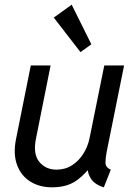

<svg xmlns="http://www.w3.org/2000/svg" viewBox="-20 -800 581 828"><path d="M204.6 7.8Q150.4 7.8 110.6 -17.1Q70.8 -42 53.5 -88.9Q36.1 -135.7 49.3 -201.2L112.8 -517.6H198.2L135.3 -203.1Q121.6 -136.2 149.2 -102.3Q176.8 -68.4 223.6 -68.4Q261.2 -68.4 290.5 -87.2Q319.8 -106 339.4 -137Q358.9 -168 366.2 -204.1L429.7 -517.6H515.1L439.9 -144.5Q435.1 -119.1 434.8 -98.6Q434.6 -78.1 458 -68.4L427.7 7.8Q386.2 -4.9 370.1 -32.7Q354 -60.5 359.9 -88.9L393.6 -64.5H331.5L380.4 -96.7Q354 -53.7 312 -22.9Q270 7.8 204.6 7.8ZM327.1 -575.2 211.9 -724.1 289.1 -779.8 374 -608.9Z"/></svg>

Font: Reddit Sans
Style: Italic
Weight: 400
Italic angle: -11.25°
Designer: Stephen Hutchings
Version: Version 1.013